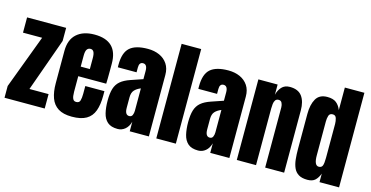

<svg xmlns="http://www.w3.org/2000/svg" viewBox="-84 -1268 3253 1685"><g transform="rotate(15 1542.5 -425.5)"><path d="M13.7 0V-106.9L196.3 -593.8H22.5V-732.4H377.4V-613.3L205.1 -130.9H378.9V0Z M626 7.8Q547.9 7.8 501.5 -21.5Q455.1 -50.8 435.1 -106Q415 -161.1 415 -238.8V-533.2Q415 -635.3 473.6 -687.7Q532.2 -740.2 634.8 -740.2Q845.7 -740.2 845.7 -533.2V-480Q845.7 -383.3 843.8 -350.1H589.8V-208.5Q589.8 -189 592.3 -170.2Q594.7 -151.4 603.3 -139.2Q611.8 -127 630.9 -127Q658.2 -127 665 -150.6Q671.9 -174.3 671.9 -212.4V-282.7H845.7V-241.2Q845.7 -159.2 825.4 -103.8Q805.2 -48.3 757.1 -20.3Q709 7.8 626 7.8ZM588.9 -437H671.9V-535.6Q671.9 -575.2 662.1 -592.5Q652.3 -609.9 632.8 -609.9Q611.8 -609.9 600.3 -593.3Q588.9 -576.7 588.9 -535.6Z M1042.5 7.8Q981.4 7.8 949.5 -20.5Q917.5 -48.8 905.8 -98.1Q894 -147.5 894 -210Q894 -276.9 907.2 -319.6Q920.4 -362.3 952.4 -389.6Q984.4 -417 1040.5 -436L1148.9 -473.1V-548.3Q1148.9 -607.4 1110.4 -607.4Q1075.2 -607.4 1075.2 -559.6V-515.6H905.3Q904.8 -519.5 904.8 -525.6Q904.8 -531.7 904.8 -539.6Q904.8 -648.9 956.3 -694.6Q1007.8 -740.2 1119.6 -740.2Q1178.2 -740.2 1224.6 -719.5Q1271 -698.7 1298.1 -658.2Q1325.2 -617.7 1325.2 -558.1V0H1151.4V-86.9Q1138.7 -41 1109.4 -16.6Q1080.1 7.8 1042.5 7.8ZM1111.3 -127.9Q1132.8 -127.9 1140.6 -146Q1148.4 -164.1 1148.4 -185.1V-389.2Q1112.3 -374.5 1092.3 -352.3Q1072.3 -330.1 1072.3 -287.1V-192.9Q1072.3 -127.9 1111.3 -127.9Z M1392.6 0V-859.4H1570.3V0Z M1773.9 7.8Q1712.9 7.8 1680.9 -20.5Q1648.9 -48.8 1637.2 -98.1Q1625.5 -147.5 1625.5 -210Q1625.5 -276.9 1638.7 -319.6Q1651.9 -362.3 1683.8 -389.6Q1715.8 -417 1772 -436L1880.4 -473.1V-548.3Q1880.4 -607.4 1841.8 -607.4Q1806.6 -607.4 1806.6 -559.6V-515.6H1636.7Q1636.2 -519.5 1636.2 -525.6Q1636.2 -531.7 1636.2 -539.6Q1636.2 -648.9 1687.7 -694.6Q1739.3 -740.2 1851.1 -740.2Q1909.7 -740.2 1956.1 -719.5Q2002.4 -698.7 2029.5 -658.2Q2056.6 -617.7 2056.6 -558.1V0H1882.8V-86.9Q1870.1 -41 1840.8 -16.6Q1811.5 7.8 1773.9 7.8ZM1842.8 -127.9Q1864.3 -127.9 1872.1 -146Q1879.9 -164.1 1879.9 -185.1V-389.2Q1843.8 -374.5 1823.7 -352.3Q1803.7 -330.1 1803.7 -287.1V-192.9Q1803.7 -127.9 1842.8 -127.9Z M2124 0V-732.4H2298.8V-639.2Q2308.6 -681.2 2335.2 -710.7Q2361.8 -740.2 2409.2 -740.2Q2485.4 -740.2 2519.8 -693.4Q2554.2 -646.5 2554.2 -564.9V0H2381.8V-546.9Q2381.8 -568.4 2373 -586.7Q2364.3 -605 2342.8 -605Q2322.8 -605 2313.2 -591.1Q2303.7 -577.1 2301.3 -556.4Q2298.8 -535.6 2298.8 -515.1V0Z M2766.6 7.8Q2715.8 7.8 2686 -10.7Q2656.2 -29.3 2641.6 -62Q2627 -94.7 2622.3 -138.7Q2617.7 -182.6 2617.7 -232.9V-551.3Q2617.7 -635.7 2647.7 -688Q2677.7 -740.2 2749.5 -740.2Q2802.7 -740.2 2831.3 -717.5Q2859.9 -694.8 2875.5 -654.3V-859.4H3053.2V0H2875.5V-77.6Q2860.8 -38.1 2836.7 -15.1Q2812.5 7.8 2766.6 7.8ZM2833.5 -128.9Q2858.4 -128.9 2866.9 -148.9Q2875.5 -168.9 2875.5 -220.7V-528.8Q2875.5 -554.7 2867.9 -579.8Q2860.4 -605 2834.5 -605Q2806.2 -605 2798.8 -581.1Q2791.5 -557.1 2791.5 -528.8V-220.7Q2791.5 -128.9 2833.5 -128.9Z"/></g></svg>

Font: webenart
Style: Regular
Weight: 400
Designer: Vernon Adams
Foundry: Vernon Adams
Version: Version 2.116; ttfautohint (v1.8.3)